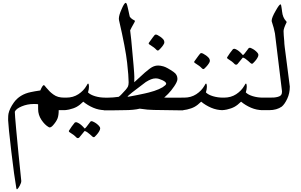

<svg xmlns="http://www.w3.org/2000/svg" viewBox="-20 -786 2146 1370"><path d="M219.7 -43.9Q175.8 -43.9 135.5 -27.3Q95.2 -10.7 85.9 10.7V13.7Q85.9 32.2 95.2 134.3Q109.9 295.9 131.3 500Q131.3 501 131.6 502.7Q131.8 504.4 131.8 505.4Q131.8 518.6 121.3 538.3Q110.8 558.1 103.5 563.5Q99.1 567.4 96.7 558.1Q82 475.1 60.5 293.5Q39.1 110.8 38.1 73.2V62Q38.1 37.6 40.5 25.4Q48.3 -11.7 78.6 -54.2Q120.6 -112.8 200.2 -128.9Q226.6 -134.8 267.6 -140.6Q283.7 -178.7 293 -178.7H293.9Q296.4 -178.2 310.1 -160.6Q325.2 -143.1 334.7 -133.5Q344.2 -124 360.4 -112.1Q376.5 -100.1 395.5 -94.7Q414.6 -89.4 438.5 -89.4H447.3V0H398.9Q398.9 36.1 390.9 58.1Q382.8 80.1 359.9 106.4Q346.2 122.6 334.5 123.5Q331.5 123.5 327.6 121.1Q299.3 105 275.6 69.3Q252 33.7 252 -7.3V-41.5Q251 -43.9 227.1 -43.9Z M692.9 140.1Q684.1 162.6 657.7 188Q654.3 192.9 648.9 192.9Q643.6 192.9 637.7 187Q622.6 172.4 601.6 156.7Q589.4 148.9 583.5 148.9L545.4 195.3Q542 198.7 536.1 199.7Q530.3 199.7 524.9 194.8Q507.3 175.8 480.5 160.2Q469.2 153.8 471.7 147Q491.2 115.2 513.7 88.4Q515.1 86.9 521.5 85.9Q526.9 85.9 534.2 89.4Q554.2 98.6 573.7 119.6L583.5 130.4Q584 130.9 584.5 130.9Q587.4 130.9 596.7 119.4Q606 107.9 615.2 95.2Q624.5 82.5 625.5 81.5Q627.4 79.6 632.8 78.6Q638.2 78.6 646.5 83Q667.5 92.3 685.5 111.3Q694.8 120.6 694.8 130.9Q694.8 135.7 692.9 140.1ZM607.9 -126.5Q625 -109.4 658.7 -99.4Q692.4 -89.4 729 -89.4V0Q685.5 0 645.3 -17.3Q605 -34.7 574.2 -60.5Q548.8 -35.6 527.1 -23.7Q505.4 -11.7 472.7 -4.4Q453.1 0 433.1 0V-89.4H453.1Q502 -89.4 539.3 -113.8Q576.7 -138.2 597.7 -174.8Q602.1 -183.6 605 -187.5Q610.8 -192.4 612.8 -184.6Q614.7 -176.8 614.7 -166Q614.7 -149.4 607.9 -126.5Z M977.1 -10.7Q935.1 0 863.3 0L770 1.5H719.7V-88.9H730L757.3 -89.4Q784.7 -89.4 827.1 -95.2Q836.9 -102.1 848.6 -114.7Q884.3 -150.4 893.1 -168.9Q897.9 -180.2 897.9 -199.2Q897.9 -241.2 887.2 -337.9Q876 -439.9 829.1 -642.6Q828.1 -648.4 828.1 -652.3Q828.1 -677.2 847.7 -720.7Q866.7 -765.6 877 -765.6Q878.4 -765.6 879.9 -764.4Q881.3 -763.2 882.8 -760.5Q884.3 -757.8 885.5 -754.4Q886.7 -751 888.2 -745.4Q889.6 -739.7 890.9 -734.6Q892.1 -729.5 894 -721.2Q896 -712.9 897.5 -705.6Q898.9 -698.2 901.4 -687.3Q903.8 -676.3 905.8 -667.5Q915.5 -652.3 938 -641.1Q947.3 -638.7 938 -624.5Q914.1 -582.5 908.7 -569.3L916.5 -501.5Q938.5 -271.5 938.5 -238.8L938 -199.2L1014.2 -268.6Q1051.3 -300.3 1066.4 -307.6Q1086.4 -318.4 1108.9 -318.4Q1124.5 -318.4 1145.5 -312.5Q1170.9 -305.7 1219.2 -272Q1246.1 -253.9 1246.1 -222.7Q1246.1 -204.1 1223.4 -170.7Q1200.7 -137.2 1179.7 -116.2Q1158.2 -94.7 1151.4 -89.4L1277.8 -88.9H1288.6V1.5H1277.8Q1231 1.5 1077.1 -1.5Q1036.6 -1.5 977.1 -10.7ZM1166 -188Q1166 -201.2 1138.4 -213.9Q1110.8 -226.6 1093.8 -226.6H1088.4Q1061.5 -226.6 1020.5 -200.7Q892.1 -105.5 890.1 -96.2Q890.1 -95.7 893.1 -95.7Q899.4 -95.7 961.2 -108.2Q1022.9 -120.6 1042 -126Q1057.1 -129.9 1080.6 -137.2Q1117.2 -149.4 1140.6 -163.6Q1164.1 -178.7 1166 -188ZM1151.4 -476.6Q1141.6 -455.1 1115.2 -430.2Q1110.4 -425.3 1106 -425.3Q1101.6 -425.3 1095.2 -431.6Q1081.1 -447.3 1051.3 -465.3Q1041 -470.2 1041 -476.6Q1041 -478.5 1041.5 -479.5Q1078.1 -530.8 1084 -536.6Q1086.4 -538.6 1091.3 -539.6Q1101.6 -539.6 1124.5 -523.4Q1130.4 -519 1131.6 -518.1Q1132.8 -517.1 1138.4 -512Q1144 -506.8 1146.2 -503.9Q1148.4 -501 1150.6 -495.8Q1152.8 -490.7 1152.8 -485.8Q1152.8 -480 1151.4 -476.6Z M1476.1 -344.2Q1466.3 -322.8 1439.9 -297.9Q1435.1 -293 1430.7 -293Q1426.3 -293 1419.9 -299.3Q1405.8 -314.9 1376 -333Q1365.7 -337.9 1365.7 -344.2Q1365.7 -346.2 1366.2 -347.2Q1402.8 -398.4 1408.7 -404.3Q1411.1 -406.2 1416 -407.2Q1426.3 -407.2 1449.2 -391.1Q1455.1 -386.7 1456.3 -385.7Q1457.5 -384.8 1463.1 -379.6Q1468.8 -374.5 1470.9 -371.6Q1473.1 -368.7 1475.3 -363.5Q1477.5 -358.4 1477.5 -353.5Q1477.5 -347.7 1476.1 -344.2ZM1449.2 -126.5Q1466.3 -109.4 1500 -99.4Q1533.7 -89.4 1570.3 -89.4V0Q1526.9 0 1486.6 -17.3Q1446.3 -34.7 1415.5 -60.5Q1390.1 -35.6 1368.4 -23.7Q1346.7 -11.7 1314 -4.4Q1294.4 0 1274.4 0V-89.4H1294.4Q1343.3 -89.4 1380.6 -113.8Q1418 -138.2 1439 -174.8Q1443.4 -183.6 1446.3 -187.5Q1452.1 -192.4 1454.1 -184.6Q1456.1 -176.8 1456.1 -166Q1456.1 -149.4 1449.2 -126.5Z M1821.8 -383.8Q1813 -361.3 1786.6 -335.9Q1783.2 -331.1 1777.8 -331.1Q1772.5 -331.1 1766.6 -336.9Q1751.5 -351.6 1730.5 -367.2Q1718.3 -375 1712.4 -375L1674.3 -328.6Q1670.9 -325.2 1665 -324.2Q1659.2 -324.2 1653.8 -329.1Q1636.2 -348.1 1609.4 -363.8Q1598.1 -370.1 1600.6 -377Q1620.1 -408.7 1642.6 -435.5Q1644 -437 1650.4 -438Q1655.8 -438 1663.1 -434.6Q1683.1 -425.3 1702.6 -404.3L1712.4 -393.6Q1712.9 -393.1 1713.4 -393.1Q1716.3 -393.1 1725.6 -404.5Q1734.9 -416 1744.1 -428.7Q1753.4 -441.4 1754.4 -442.4Q1756.3 -444.3 1761.7 -445.3Q1767.1 -445.3 1775.4 -440.9Q1796.4 -431.6 1814.5 -412.6Q1823.7 -403.3 1823.7 -393.1Q1823.7 -388.2 1821.8 -383.8ZM1733.9 -126.5Q1751 -109.4 1784.7 -99.4Q1818.4 -89.4 1855 -89.4V0Q1811.5 0 1771.2 -17.3Q1731 -34.7 1700.2 -60.5Q1674.8 -35.6 1653.1 -23.7Q1631.3 -11.7 1598.6 -4.4Q1579.1 0 1559.1 0V-89.4H1579.1Q1627.9 -89.4 1665.3 -113.8Q1702.6 -138.2 1723.6 -174.8Q1728 -183.6 1731 -187.5Q1736.8 -192.4 1738.8 -184.6Q1740.7 -176.8 1740.7 -166Q1740.7 -149.4 1733.9 -126.5Z M1991.7 -138.2 1941.9 -547.4Q1935.5 -584 1918.9 -633.3Q1918.5 -634.8 1918.5 -638.2Q1918.5 -660.6 1947.8 -710.4Q1972.7 -754.9 1981.4 -754.9Q1982.4 -754.9 1983.2 -754.2Q1983.9 -753.4 1984.6 -752Q1985.4 -750.5 1985.8 -748.8Q1986.3 -747.1 1986.8 -743.9Q1987.3 -740.7 1987.8 -738Q1988.3 -735.4 1989 -731Q1989.7 -726.6 1990.2 -723.1Q1990.7 -719.7 1991.5 -714.1Q1992.2 -708.5 1992.7 -704.1Q1997.1 -661.1 2020.5 -636.2Q2027.3 -630.9 2024.4 -625.5Q2003.4 -582.5 2003.4 -564.5Q2003.4 -543 2008.3 -490.7Q2008.3 -476.6 2011.7 -449.2Q2015.6 -419.9 2029.1 -314.9Q2042.5 -210 2047.9 -168.5Q2047.9 -120.1 2029.8 -82Q2011.7 -43 1990.7 -25.4Q1954.6 0 1900.4 0H1842.3V-89.4H1903.8Q1923.8 -89.4 1936 -90.3Q1948.2 -91.3 1962.9 -95Q1977.5 -98.6 1984.9 -107.4Q1992.2 -116.2 1992.2 -130.4Q1992.2 -135.7 1991.7 -138.2Z"/></svg>

Font: Noon
Style: Regular
Weight: 400
Designer: Mohammad Saleh Souzanchi
Foundry: Farsi Font Store
Version: Version 0.09